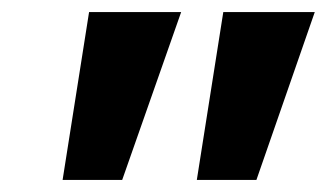

<svg xmlns="http://www.w3.org/2000/svg" viewBox="-20 -692 543 319"><path d="M183 -393H84L128 -672H281ZM406 -393H307L351 -672H503Z"/></svg>

Font: Racing Sans One
Style: Regular
Weight: 400
Designer: Pablo Impallari, Rodrigo Fuenzalida
Foundry: Pablo Impallari, Rodrigo Fuenzalida
Version: Version 1.001; ttfautohint (v0.8) -G 200 -r 50